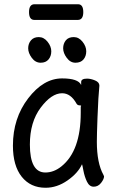

<svg xmlns="http://www.w3.org/2000/svg" viewBox="-20 -862 540 906"><path d="M195 24Q124 24 82.5 -28Q41 -80 41 -175Q41 -304 113 -398Q185 -492 273 -492Q349 -492 363 -461V-475Q363 -491 391 -491Q408 -491 428.5 -482.5Q449 -474 449 -458Q444 -411 440 -306Q437 -225 437 -193Q437 -93 468 -37L471 -30Q471 -17 457 1Q443 19 422 19Q402 19 390.5 -4.5Q379 -28 373.5 -57.5Q368 -87 367 -87Q348 -45 298.5 -10.5Q249 24 195 24ZM194 -48Q234 -48 270 -77Q361 -150 361 -330V-359Q363 -361 363 -362Q363 -365 354.5 -365Q346 -365 341 -373Q314 -422 273 -422Q223 -422 172 -354Q121 -286 121 -180Q121 -48 194 -48ZM172 -566Q147 -566 130 -589Q113 -612 113 -634Q113 -656 126 -671.5Q139 -687 163 -687Q187 -687 204.5 -665Q222 -643 222 -620Q222 -597 209 -581.5Q196 -566 172 -566ZM336 -566Q312 -566 295 -589Q278 -612 278 -634Q278 -656 290.5 -671.5Q303 -687 328 -687Q352 -687 369.5 -665Q387 -643 387 -620Q387 -597 374 -581.5Q361 -566 336 -566ZM142 -768Q117 -768 117 -805Q117 -842 143 -842H348Q373 -842 373 -805Q373 -768 347 -768Z"/></svg>

Font: LXGW WenKai Mono TC
Style: Bold
Weight: 700
Designer: LXGW / Fontworks Inc.
Foundry: LXGW / Fontworks Inc.
Version: Version 1.330